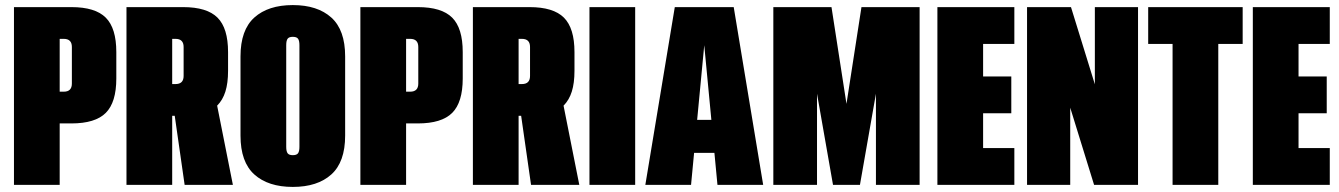

<svg xmlns="http://www.w3.org/2000/svg" viewBox="-20 -728 5271 756"><path d="M438 -523V-419Q438 -325 396.5 -283.5Q355 -242 261 -242H215V0H35V-700H261Q355 -700 396.5 -658.5Q438 -617 438 -523ZM263 -543Q263 -575 231 -575H215V-367H231Q263 -367 263 -399Z M668 -272H658V0H478V-700H701Q795 -700 836.5 -658.5Q878 -617 878 -523V-449Q878 -401 867.5 -367.5Q857 -334 835 -312L897 0H707ZM658 -397H671Q703 -397 703 -429V-543Q703 -575 671 -575H658Z M927 -194V-506Q927 -610 981.5 -659Q1036 -708 1133 -708Q1230 -708 1284.5 -659Q1339 -610 1339 -506V-194Q1339 -90 1284.5 -41Q1230 8 1133 8Q1036 8 981.5 -41Q927 -90 927 -194ZM1159 -150V-550Q1159 -568 1153.5 -575.5Q1148 -583 1133 -583Q1118 -583 1112.5 -575.5Q1107 -568 1107 -550V-150Q1107 -132 1112.5 -124.5Q1118 -117 1133 -117Q1148 -117 1153.5 -124.5Q1159 -132 1159 -150Z M1802 -523V-419Q1802 -325 1760.5 -283.5Q1719 -242 1625 -242H1579V0H1399V-700H1625Q1719 -700 1760.5 -658.5Q1802 -617 1802 -523ZM1627 -543Q1627 -575 1595 -575H1579V-367H1595Q1627 -367 1627 -399Z M2032 -272H2022V0H1842V-700H2065Q2159 -700 2200.5 -658.5Q2242 -617 2242 -523V-449Q2242 -401 2231.5 -367.5Q2221 -334 2199 -312L2261 0H2071ZM2022 -397H2035Q2067 -397 2067 -429V-543Q2067 -575 2035 -575H2022Z M2481 -700V0H2301V-700Z M2793 -126H2713L2701 0H2521L2637 -700H2869L2985 0H2805ZM2781 -256 2753 -550 2725 -256Z M3601 0H3429V-359L3366 0H3260L3197 -359V0H3025V-700H3254L3313 -319L3372 -700H3601Z M3851 -427H3962V-282H3851V-145H3974V0H3671V-700H3974V-555H3851Z M4461 0H4288L4194 -304V0H4024V-700H4197L4291 -396V-700H4461Z M4777 -555V0H4597V-555H4501V-700H4873V-555Z M5093 -427H5204V-282H5093V-145H5216V0H4913V-700H5216V-555H5093Z"/></svg>

Font: FFF_AZADLIQ Black
Style: Regular
Weight: 900
Designer: bBox Type GmbH
Foundry: bBox Type GmbH
Version: Version 1.001